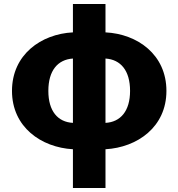

<svg xmlns="http://www.w3.org/2000/svg" viewBox="-20 -739 893 961"><path d="M508 -446C584 -441 631 -386 631 -284C631 -183 583 -128 508 -124ZM345 -124C269 -128 222 -183 222 -284C222 -386 269 -441 345 -446ZM508 -719H345V-577C186 -569 40 -466 40 -284C40 -103 186 -1 345 8V202H508V8C667 -1 813 -103 813 -284C813 -466 668 -569 508 -577Z"/></svg>

Font: Noto Sans CJK JP Black
Style: Regular
Weight: 900
Designer: Ryoko NISHIZUKA (kana & ideographs); Paul D. Hunt (Latin, Greek & Cyrillic); Wenlong ZHANG (bopomofo); Sandoll Communica
Foundry: Adobe Systems Incorporated
Version: Version 1.004;PS 1.004;hotconv 1.0.82;makeotf.lib2.5.63406